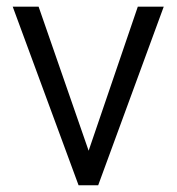

<svg xmlns="http://www.w3.org/2000/svg" viewBox="-20 -548 523 568"><path d="M94.2 -528.3 242.2 -102.1 387.7 -528.3H464.4L270.5 0H212.4L17.6 -528.3Z"/></svg>

Font: Vazirmatn FD Light
Style: Regular
Weight: 300
Designer: Saber Rastikerdar
Foundry: Saber Rastikerdar
Version: Version 33.003